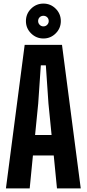

<svg xmlns="http://www.w3.org/2000/svg" viewBox="-20 -1050 483 1070"><path d="M13 0 117.5 -800H325.5L430 0H297.5L279.5 -183.5H163.5L145.5 0ZM175.5 -297.5H267.5L250 -473.5L235.5 -686H207.5L193 -473.5ZM222 -835.5Q182 -835.5 153.2 -864Q124.5 -892.5 124.5 -932.5Q124.5 -973 153.2 -1001.5Q182 -1030 222 -1030Q262 -1030 290.5 -1001.5Q319 -973 319 -932.5Q319 -892.5 290.5 -864Q262 -835.5 222 -835.5ZM222 -903Q234.5 -903 243 -911.8Q251.5 -920.5 251.5 -932.5Q251.5 -945.5 243 -953.8Q234.5 -962 222 -962Q209.5 -962 201 -953.8Q192.5 -945.5 192.5 -932.5Q192.5 -920.5 201 -911.8Q209.5 -903 222 -903Z"/></svg>

Font: Big Shoulders Display Thin ExtraBold
Style: Regular
Weight: 800
Version: Version 2.002